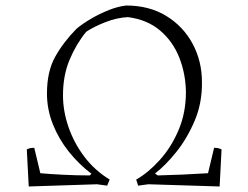

<svg xmlns="http://www.w3.org/2000/svg" viewBox="-20 -672 898 695"><path d="M84 3 77 -131Q87 -137 104 -137L126 -45Q159 -42 207.5 -39.5Q256 -37 305 -37L311 -43Q266 -77 229.5 -122.5Q193 -168 171.5 -222Q150 -276 150 -333Q150 -413 179.5 -466Q209 -519 257 -568Q280 -587 311 -605Q342 -623 375 -636Q408 -649 437 -652Q520 -652 581.5 -614.5Q643 -577 677 -514Q711 -451 711 -375Q712 -299 684.5 -234.5Q657 -170 617.5 -121Q578 -72 541 -44L551 -37Q593 -38 640 -40Q687 -42 733 -45L755 -137Q772 -137 782 -131L775 3L517 -5L480 0L473 -22Q517 -47 558.5 -93Q600 -139 626.5 -201.5Q653 -264 653 -339Q652 -405 629 -463.5Q606 -522 559.5 -561.5Q513 -601 443 -610Q403 -608 362 -592Q321 -576 292 -557Q256 -513 232 -456Q208 -399 208 -327Q208 -270 228 -212Q248 -154 285.5 -104.5Q323 -55 377 -22L368 0L331 -5Z"/></svg>

Font: Labrada Light
Style: Regular
Weight: 300
Designer: Mercedes Jáuregui
Foundry: Omnibus-Type Team
Version: Version 1.000; ttfautohint (v1.8.4.7-5d5b)